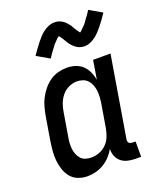

<svg xmlns="http://www.w3.org/2000/svg" viewBox="-142 -847 783 943"><g transform="rotate(-20 250.0 -375.5)"><path d="M152 8Q126 8 103 -1Q80 -10 65 -28.5Q50 -47 42.5 -70.5Q35 -94 32.5 -118.5Q30 -143 32.5 -169Q35 -195 39 -221L59 -341Q63 -363 69 -385.5Q75 -408 86 -429Q97 -450 112.5 -469Q128 -488 148 -502Q168 -516 191 -522Q214 -528 236 -528Q260 -528 281.5 -521Q303 -514 318.5 -499Q334 -484 343 -464Q352 -444 356 -422L372 -520H463L393 -99Q392 -93 392.5 -88Q393 -83 396.5 -79Q400 -75 405.5 -73.5Q411 -72 416 -72H431V8H402Q382 8 362.5 3.5Q343 -1 328.5 -12.5Q314 -24 306.5 -42Q299 -60 300 -81Q289 -61 273 -44Q257 -27 237 -15Q217 -3 195 2.5Q173 8 152 8ZM201 -72Q222 -72 243 -80Q264 -88 280 -104Q296 -120 304 -140.5Q312 -161 316 -182L336 -302Q339 -319 340 -335.5Q341 -352 339.5 -368Q338 -384 332.5 -399Q327 -414 317 -425.5Q307 -437 292 -442.5Q277 -448 261 -448Q239 -448 217.5 -438Q196 -428 181.5 -410Q167 -392 159 -370.5Q151 -349 148 -327L128 -207Q125 -192 124 -176.5Q123 -161 124.5 -145.5Q126 -130 131.5 -116.5Q137 -103 146.5 -92Q156 -81 171 -76.5Q186 -72 201 -72ZM179 -597 113 -635Q125 -652 135.5 -667Q146 -682 156 -694Q166 -706 175 -716Q184 -726 197 -736Q210 -746 225 -752Q240 -758 255 -758Q261 -758 266.5 -757.5Q272 -757 277 -755.5Q282 -754 287 -751.5Q292 -749 296.5 -746.5Q301 -744 304.5 -741Q308 -738 311.5 -734.5Q315 -731 318.5 -726.5Q322 -722 325.5 -718Q329 -714 331 -709.5Q333 -705 335.5 -701.5Q338 -698 341 -692.5Q344 -687 347.5 -682.5Q351 -678 353 -675Q355 -672 358 -668Q362 -670 364 -672Q366 -674 369.5 -677.5Q373 -681 375.5 -683.5Q378 -686 380 -688Q382 -690 384.5 -692.5Q387 -695 389.5 -697.5Q392 -700 394 -703Q396 -706 398.5 -709.5Q401 -713 403.5 -716.5Q406 -720 409 -724Q412 -728 415 -732Q418 -736 421 -740.5Q424 -745 427 -749.5Q430 -754 433 -759L499 -721Q487 -703 476.5 -688.5Q466 -674 456 -662Q446 -650 437 -640Q428 -630 415 -620Q402 -610 387 -603.5Q372 -597 357 -597Q350 -597 343.5 -598Q337 -599 331.5 -601Q326 -603 320.5 -606Q315 -609 310.5 -612.5Q306 -616 301.5 -620.5Q297 -625 293 -629.5Q289 -634 285.5 -639Q282 -644 279 -649Q276 -654 273 -659Q270 -664 266.5 -670Q263 -676 260 -679.5Q257 -683 253 -687Q250 -685 247.5 -683Q245 -681 241.5 -677.5Q238 -674 236 -672Q234 -670 232 -667.5Q230 -665 227.5 -663Q225 -661 222.5 -658Q220 -655 218 -652Q216 -649 213.5 -646Q211 -643 208.5 -639.5Q206 -636 203 -632Q200 -628 197 -624Q194 -620 191 -615.5Q188 -611 185 -606.5Q182 -602 179 -597Z"/></g></svg>

Font: Iosevka Curly Slab Medium
Style: Italic
Weight: 500
Italic angle: -9°
Monospace: yes
Designer: Belleve Invis
Foundry: Belleve Invis
Version: Version 22.1.2; ttfautohint (v1.8.4)